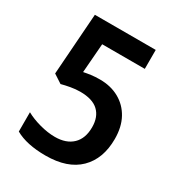

<svg xmlns="http://www.w3.org/2000/svg" viewBox="-173 -826 877 948"><g transform="rotate(30 266.0 -352.0)"><path d="M273 -450Q335 -450 382.5 -423.5Q430 -397 456.5 -348.5Q483 -300 483 -232Q483 -119 417.5 -54.5Q352 10 227 10Q119 10 54 -27V-137Q88 -118 134 -105.5Q180 -93 221 -93Q285 -93 321 -127.5Q357 -162 357 -226Q357 -285 323 -317Q289 -349 219 -349Q193 -349 165 -344Q137 -339 115 -333L66 -365L91 -714H438V-606H195L182 -440Q201 -444 223 -447Q245 -450 273 -450Z"/></g></svg>

Font: Noto Sans Khmer SemiCondensed SemiBold
Style: Regular
Weight: 600
Width: 4
Designer: Danh Hong and the Monotype Design Team
Foundry: Monotype Imaging Inc.
Version: Version 2.004; ttfautohint (v1.8.4.7-5d5b)